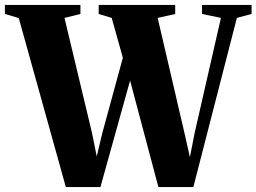

<svg xmlns="http://www.w3.org/2000/svg" viewBox="-44 -763 1046 783"><path d="M-24 -706V-743H284V-706L219 -690L331.5 -219.5L350.5 -125L373 -219.5L457 -527.5L411.5 -690L358.5 -706V-743H670.5V-706L599 -690L708.5 -219.5L730.5 -122L749.5 -219.5L857 -690L780 -706V-743H982V-706L922 -690L744.5 0H602L486.5 -434.5L365.5 0H224.5L32.5 -689.5Z"/></svg>

Font: Merriweather 96pt Black
Style: Regular
Weight: 900
Version: Version 2.100